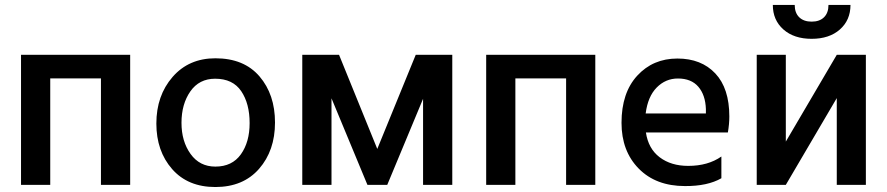

<svg xmlns="http://www.w3.org/2000/svg" viewBox="-20 -751 3603 780"><path d="M508.8 0V-528.3H65.4V0H184.1V-432.6H390.1V0Z M855 8.8Q967.8 8.8 1032.5 -65.2Q1097.2 -139.2 1097.2 -253.2Q1097.2 -367.2 1034.2 -440.7Q971.2 -514.2 855 -514.2Q747.1 -514.2 681.2 -438.5Q615.2 -362.8 615.2 -249Q615.2 -137.2 679.2 -64.2Q743.2 8.8 855 8.8ZM854 -431.2Q925.8 -431.2 960 -380.6Q994.1 -330.1 994.1 -251Q994.1 -173.8 958.5 -124Q922.9 -74.2 855 -74.2Q791 -74.2 754.2 -125.5Q717.3 -176.8 717.3 -252Q717.3 -328.1 753.2 -379.6Q789.1 -431.2 854 -431.2Z M1512.7 -146 1357.4 -528.3H1208V0H1326.7V-351.6L1472.7 0H1553.2L1698.7 -349.6V0H1817.4V-528.3H1668.9Z M2398.4 0V-528.3H1955.1V0H2073.7V-432.6H2279.8V0Z M2847.7 -290H2603Q2611.8 -358.9 2647.9 -395.5Q2684.1 -432.1 2733.9 -432.1Q2788.1 -432.1 2816.9 -398.7Q2845.7 -365.2 2847.7 -308.1ZM2910.6 -115.2Q2856.4 -77.1 2775.9 -77.1Q2706.1 -77.1 2659.9 -112.1Q2613.8 -147 2604 -212.9H2937Q2942.9 -247.1 2942.9 -277.8Q2942.9 -392.1 2886 -452.6Q2829.1 -513.2 2731.9 -513.2Q2632.8 -513.2 2568.8 -443.6Q2504.9 -374 2504.9 -252Q2504.9 -137.2 2574.7 -66.2Q2644.5 4.9 2762.7 4.9Q2854.5 5.4 2910.6 -26.9Z M3379.4 -528.3 3172.4 -175.8V-528.3H3054.2V0H3172.4L3379.4 -352.5V0H3497.6V-528.3ZM3435.1 -731H3345.7Q3345.7 -698.7 3327.6 -680.9Q3309.6 -663.1 3277.3 -663.1Q3245.1 -663.1 3226.8 -680.9Q3208.5 -698.7 3208.5 -731H3119.6Q3119.6 -669.4 3162.6 -631.3Q3205.6 -593.3 3277.3 -593.3Q3349.1 -593.3 3392.1 -631.3Q3435.1 -669.4 3435.1 -731Z"/></svg>

Font: FAU Chimera Medium
Style: Regular
Weight: 500
Version: Version 1.002;hotconv 1.0.117;makeotfexe 2.5.65602